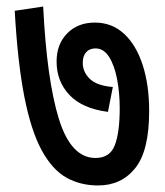

<svg xmlns="http://www.w3.org/2000/svg" viewBox="-20 -612 505 587"><path d="M436 -272Q436 -151 393.5 -98Q351 -45 280 -45Q226 -45 183 -69Q140 -93 107.5 -152.5Q75 -212 54.5 -316Q34 -420 25 -579L112 -592Q123 -368 160 -248.5Q197 -129 272 -129Q316 -129 331 -168Q346 -207 346 -281Q346 -328 338 -370Q330 -412 313.5 -438Q297 -464 272 -464Q254 -464 243.5 -452.5Q233 -441 233 -420Q233 -392 254.5 -371Q276 -350 325 -346L310 -270Q232 -280 192.5 -321.5Q153 -363 153 -424Q153 -477 185.5 -510Q218 -543 270 -543Q322 -543 359 -509Q396 -475 416 -414Q436 -353 436 -272Z"/></svg>

Font: Noto Sans Devanagari UI Condensed Medium
Style: Regular
Weight: 500
Width: 3
Designer: Jelle Bosma - Monotype Design Team
Foundry: Monotype Imaging Inc.
Version: Version 2.003